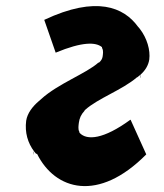

<svg xmlns="http://www.w3.org/2000/svg" viewBox="-20 -561 546 638"><path d="M91 -57H92C92 -56 92 -47 91 -47ZM448 -303H447C447 -304 447 -313 448 -313ZM414 -163H413C324 -98 269 -94 245 -119L244 -120V-123C244 -124 243 -123 243 -124C239 -133 241 -144 242 -153C244 -168 249 -180 261 -193V-194L263 -196C305 -234 386 -262 435 -304H436C437 -304 436 -305 437 -305L446 -312C463 -327 473 -344 476 -363C480 -394 469 -434 444 -466L438 -473C392 -536 301 -577 127 -495L165 -386C254 -423 298 -421 318 -405L319 -404V-401C319 -400 320 -401 320 -400C324 -391 322 -381 321 -373C320 -366 316 -359 309 -353H314H307C267 -317 173 -283 117 -232L109 -225C88 -207 71 -185 67 -160C62 -121 72 -86 94 -57L100 -50H101H103C163 71 307 113 466 -48ZM446 -312H445Z"/></svg>

Font: Hussar Woodtype
Style: SeBdObl
Weight: 900
Foundry: Cannot Into Space Fonts
Version: Version 1.07